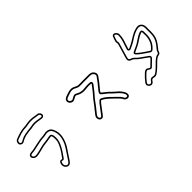

<svg xmlns="http://www.w3.org/2000/svg" viewBox="83 -1776 2835 2835"><g transform="rotate(-45 1500.0 -358.5)"><path d="M240 -627Q232 -627 223 -630Q192 -641 190 -670Q189 -704 212 -724Q222 -732 232 -735Q274 -752 328 -767.5Q382 -783 441 -785Q452 -785 461.5 -786.5Q471 -788 480 -790Q502 -795 523.5 -796.5Q545 -798 565 -799Q585 -798 605.5 -796.5Q626 -795 647 -790Q655 -789 663 -788Q671 -787 679 -785Q690 -785 702 -782Q727 -779 744 -748Q748 -739 748.5 -728.5Q749 -718 744 -709Q736 -693 722 -690Q718 -689 713.5 -688.5Q709 -688 705 -688L690 -690Q677 -692 663 -693.5Q649 -695 635 -698Q572 -709 514 -697Q503 -694 492 -692Q481 -690 470 -690Q452 -690 433.5 -687.5Q415 -685 397 -681Q390 -680 383.5 -679Q377 -678 370 -677Q329 -669 289 -648L284 -645Q272 -638 259 -631Q251 -627 240 -627ZM565 -776Q546 -776 525.5 -774.5Q505 -773 485 -768Q465 -763 441 -762Q385 -761 333 -746Q281 -731 240 -715Q233 -712 226 -707Q212 -694 213 -672Q213 -658 230 -651Q242 -647 249 -651Q255 -654 261 -657.5Q267 -661 273 -664L278 -667Q323 -692 367 -699Q373 -700 379.5 -701Q386 -702 393 -703Q412 -707 431.5 -709.5Q451 -712 470 -713Q479 -713 488.5 -715Q498 -717 508 -718Q541 -726 573.5 -726Q606 -726 639 -720Q652 -717 665.5 -715.5Q679 -714 692 -712L707 -711Q712 -711 715 -712H717Q722 -714 723 -718Q728 -728 723 -738Q714 -758 698 -760Q693 -762 687.5 -762Q682 -762 676 -763Q668 -764 659.5 -765.5Q651 -767 642 -768Q623 -773 603.5 -774.5Q584 -776 565 -776ZM489 85Q481 85 473 82Q465 79 457 75Q427 55 422 19Q419 -13 437 -42Q448 -59 467 -57Q474 -57 481 -54Q487 -53 490 -54.5Q493 -56 494 -58Q525 -99 552.5 -140.5Q580 -182 601 -228Q615 -257 621.5 -285Q628 -313 626 -340V-352Q625 -359 625 -366Q625 -373 623 -380Q623 -388 618 -398Q616 -401 612.5 -404Q609 -407 604 -407Q599 -406 593 -405.5Q587 -405 581 -403H578Q554 -399 525.5 -394Q497 -389 468 -386Q453 -385 438 -382Q423 -379 409 -375L395 -372Q385 -370 374.5 -367Q364 -364 353 -362Q340 -358 326.5 -355Q313 -352 299 -349Q278 -344 251 -343Q215 -343 192 -372Q176 -393 182 -413Q190 -438 216 -444Q223 -446 229 -447Q235 -448 241 -449Q259 -449 276.5 -452Q294 -455 312 -459L319 -461Q346 -467 373 -472.5Q400 -478 427 -483L450 -488Q458 -490 466 -491Q474 -492 481 -492Q535 -495 576 -504Q584 -506 591.5 -507Q599 -508 608 -507Q674 -507 702 -450Q740 -374 726 -291Q711 -206 665 -131Q660 -123 654.5 -115Q649 -107 644 -99L610 -48Q597 -29 584.5 -10Q572 9 559 29Q552 40 543.5 51Q535 62 524 72Q508 85 489 85ZM465 -35Q459 -35 456 -30Q442 -8 445 17Q448 43 470 56Q491 70 510 54Q519 46 526 36.5Q533 27 540 17Q553 -3 565.5 -22Q578 -41 591 -60L625 -112Q630 -120 635.5 -127.5Q641 -135 645 -143Q668 -178 682.5 -216.5Q697 -255 704 -295Q716 -372 682 -440Q662 -483 607 -485Q593 -485 581 -482Q559 -477 535 -474Q511 -471 482 -470Q475 -469 468.5 -468.5Q462 -468 455 -466L431 -461Q405 -456 378 -450.5Q351 -445 324 -439L317 -437Q299 -433 280.5 -430Q262 -427 242 -426Q233 -426 222 -423Q207 -418 204 -406Q201 -397 210 -386Q227 -364 251 -366Q264 -366 274.5 -367.5Q285 -369 295 -371Q308 -374 321.5 -377Q335 -380 348 -383Q359 -386 369.5 -389Q380 -392 390 -394L404 -397Q419 -401 434.5 -404.5Q450 -408 466 -409Q492 -411 518 -415.5Q544 -420 574 -425L576 -426Q583 -427 590 -428Q597 -429 604 -429Q626 -431 637 -408Q644 -396 646 -383Q647 -376 647.5 -368.5Q648 -361 648 -353L649 -341Q650 -281 621 -218Q599 -172 571 -129.5Q543 -87 513 -45Q499 -25 474 -33Q468 -35 466 -35Z M1811 -2Q1808 -2 1805.5 -2.5Q1803 -3 1800 -4Q1767 -12 1756 -35Q1746 -58 1729.5 -75.5Q1713 -93 1695 -111L1686 -120Q1665 -140 1644.5 -160Q1624 -180 1603 -199Q1565 -234 1517 -259Q1510 -261 1506 -257Q1498 -249 1490.5 -242Q1483 -235 1477 -227Q1464 -210 1450.5 -192Q1437 -174 1424 -157Q1416 -147 1408 -136.5Q1400 -126 1392 -115L1387 -107Q1380 -99 1373.5 -90.5Q1367 -82 1359 -74Q1344 -58 1322 -61Q1297 -64 1285 -86Q1267 -120 1285 -153Q1289 -159 1292.5 -165Q1296 -171 1300 -175Q1309 -187 1318.5 -198.5Q1328 -210 1337 -222Q1357 -246 1376.5 -271Q1396 -296 1414 -321Q1428 -341 1443 -359Q1458 -377 1473 -393Q1498 -421 1520 -449Q1527 -458 1533.5 -467Q1540 -476 1547 -484Q1554 -493 1560.5 -502Q1567 -511 1574 -520Q1576 -522 1577.5 -524.5Q1579 -527 1580 -530L1582 -535Q1582 -535 1579 -538Q1572 -538 1563.5 -538.5Q1555 -539 1545 -540H1529Q1525 -540 1520 -540Q1515 -540 1510 -539Q1498 -538 1486.5 -537.5Q1475 -537 1463 -535Q1426 -530 1390 -536Q1354 -542 1320 -561Q1316 -563 1312 -566Q1310 -567 1307.5 -568Q1305 -569 1303 -570Q1292 -577 1277 -570Q1272 -568 1267 -565Q1262 -562 1257 -559Q1247 -552 1232 -546Q1208 -534 1181 -545Q1154 -556 1142 -584Q1135 -600 1139.5 -617.5Q1144 -635 1157 -645Q1169 -655 1182 -661Q1202 -669 1224 -676Q1246 -683 1268 -689Q1321 -704 1370 -679Q1376 -676 1381.5 -673Q1387 -670 1393 -667Q1411 -656 1436 -656H1476Q1484 -656 1491.5 -656.5Q1499 -657 1506 -657H1527Q1556 -657 1584.5 -657.5Q1613 -658 1641 -657Q1652 -657 1662 -656Q1672 -655 1682 -653Q1715 -644 1734 -613Q1754 -576 1734 -545Q1712 -513 1684 -477Q1672 -461 1659.5 -446Q1647 -431 1634 -415Q1624 -403 1614.5 -391.5Q1605 -380 1596 -368Q1592 -363 1589.5 -358.5Q1587 -354 1585 -350Q1585 -349 1585 -347Q1585 -345 1586 -344Q1594 -337 1603.5 -329Q1613 -321 1623 -313Q1650 -293 1674 -271.5Q1698 -250 1720 -227Q1730 -217 1741 -207.5Q1752 -198 1763 -188L1772 -181Q1816 -143 1843 -94Q1857 -71 1855 -45Q1855 -23 1838 -11Q1826 -2 1811 -2ZM1512 -284Q1521 -284 1527 -281Q1553 -269 1576 -253Q1599 -237 1620 -218Q1641 -198 1662 -177.5Q1683 -157 1703 -137L1712 -129Q1731 -111 1748.5 -91.5Q1766 -72 1778 -46Q1784 -32 1806 -28Q1815 -25 1823 -31Q1829 -36 1831 -46Q1831 -66 1822 -82Q1797 -126 1755 -162L1747 -170Q1736 -179 1724.5 -189.5Q1713 -200 1702 -210Q1681 -233 1658 -253.5Q1635 -274 1608 -293Q1598 -301 1587.5 -309.5Q1577 -318 1568 -327Q1562 -333 1561 -341.5Q1560 -350 1561 -357Q1566 -370 1576 -383Q1586 -395 1595.5 -407Q1605 -419 1615 -431Q1628 -446 1640 -461.5Q1652 -477 1665 -493Q1691 -526 1713 -559Q1725 -577 1712 -601Q1699 -623 1676 -629Q1668 -631 1659 -632Q1650 -633 1641 -633Q1613 -633 1584.5 -632.5Q1556 -632 1528 -632H1506Q1499 -632 1492 -632Q1485 -632 1477 -631H1436Q1406 -631 1381 -645Q1375 -648 1369.5 -651Q1364 -654 1359 -657Q1318 -678 1275 -665Q1253 -659 1232 -652Q1211 -645 1191 -637Q1187 -636 1182.5 -632.5Q1178 -629 1173 -626Q1166 -621 1163.5 -611.5Q1161 -602 1165 -594Q1171 -577 1190 -568Q1207 -562 1222 -568Q1233 -574 1245 -581Q1250 -584 1255.5 -587Q1261 -590 1266 -592Q1292 -604 1314 -592Q1317 -591 1319.5 -590Q1322 -589 1325 -587Q1327 -585 1331 -583Q1392 -549 1459 -560Q1472 -562 1484 -562.5Q1496 -563 1508 -564Q1513 -564 1518.5 -564.5Q1524 -565 1528 -565H1529L1546 -564Q1556 -564 1565 -563.5Q1574 -563 1583 -562Q1596 -562 1602 -549Q1610 -535 1604 -524L1602 -520Q1601 -516 1599 -512.5Q1597 -509 1594 -505Q1587 -496 1580.5 -487Q1574 -478 1566 -469Q1559 -461 1552.5 -452Q1546 -443 1539 -434Q1528 -419 1515.5 -405Q1503 -391 1491 -377Q1477 -361 1462 -343.5Q1447 -326 1434 -307Q1416 -281 1396.5 -256Q1377 -231 1357 -206Q1338 -185 1320 -160Q1316 -156 1313 -151Q1310 -146 1307 -140Q1295 -120 1307 -98Q1313 -87 1325 -85Q1328 -85 1332.5 -86Q1337 -87 1341 -91Q1348 -98 1354 -106Q1360 -114 1367 -122L1372 -129Q1380 -140 1388 -151Q1396 -162 1404 -172Q1418 -189 1431 -207Q1444 -225 1457 -242Q1465 -251 1473.5 -259.5Q1482 -268 1490 -276Q1500 -284 1512 -284Z M2198 106Q2178 106 2162 92Q2157 87 2153 81.5Q2149 76 2146 70Q2137 55 2144 37Q2147 32 2149.5 26Q2152 20 2156 15Q2178 -14 2203 -41Q2228 -68 2256 -93Q2265 -102 2277 -108Q2304 -122 2327 -108Q2336 -103 2343 -98Q2346 -95 2352 -91Q2362 -85 2369 -93Q2387 -110 2404.5 -127Q2422 -144 2440 -161L2464 -185Q2468 -189 2468 -195Q2466 -199 2464 -200Q2458 -205 2451 -210.5Q2444 -216 2437 -221Q2418 -235 2399.5 -248.5Q2381 -262 2361 -275Q2340 -289 2323.5 -303.5Q2307 -318 2293 -332Q2269 -359 2240 -365Q2236 -366 2233 -368Q2230 -370 2228 -371Q2202 -385 2202 -415Q2202 -423 2204 -431Q2206 -439 2207 -446Q2218 -481 2228 -515.5Q2238 -550 2248 -584L2265 -641Q2267 -647 2268.5 -652.5Q2270 -658 2271 -664L2272 -668Q2273 -671 2274 -675Q2275 -679 2274 -681Q2267 -707 2272.5 -728.5Q2278 -750 2286 -770Q2289 -778 2292 -785Q2295 -792 2296 -799Q2301 -814 2317 -820Q2336 -828 2352 -817Q2392 -794 2390 -749Q2387 -695 2375 -654Q2370 -639 2365 -624Q2360 -609 2355 -593L2344 -558L2332 -522Q2330 -515 2330.5 -511.5Q2331 -508 2331 -507Q2333 -506 2337 -506Q2341 -506 2348 -509L2363 -516Q2379 -524 2394.5 -531.5Q2410 -539 2426 -548Q2440 -556 2454.5 -565Q2469 -574 2483 -583L2504 -596Q2530 -612 2555.5 -624Q2581 -636 2608 -643Q2621 -648 2633 -650Q2645 -652 2655 -653Q2687 -655 2711.5 -636Q2736 -617 2743 -585Q2745 -578 2745.5 -570Q2746 -562 2747 -554V-468Q2747 -459 2747 -449.5Q2747 -440 2746 -431Q2745 -343 2695 -272Q2685 -256 2672 -239.5Q2659 -223 2642 -202Q2635 -194 2629 -186Q2623 -178 2621 -168Q2615 -135 2580 -129Q2557 -125 2539 -112.5Q2521 -100 2507 -86Q2500 -79 2492.5 -71.5Q2485 -64 2477 -57Q2465 -44 2452.5 -32Q2440 -20 2427 -8Q2414 4 2399 16Q2384 28 2368 40Q2334 66 2298 54Q2264 44 2247 74Q2244 80 2239 85Q2226 103 2202 106ZM2303 -92Q2295 -92 2288 -88Q2278 -83 2271 -76Q2217 -28 2175 28Q2170 34 2165 46Q2162 53 2165 59Q2170 70 2176 74Q2188 84 2200 83Q2213 82 2222 71Q2224 69 2228 63Q2254 16 2304 33Q2321 37 2334 32.5Q2347 28 2355 22Q2370 11 2384.5 -0.5Q2399 -12 2412 -25Q2425 -37 2437 -49Q2449 -61 2461 -73Q2469 -80 2476.5 -87.5Q2484 -95 2491 -102Q2507 -117 2527.5 -131.5Q2548 -146 2576 -151Q2596 -154 2599 -172Q2602 -186 2609.5 -197Q2617 -208 2624 -217Q2641 -237 2654 -253.5Q2667 -270 2677 -285Q2721 -348 2724 -432V-554Q2724 -568 2721 -580Q2717 -604 2698.5 -618Q2680 -632 2657 -630Q2639 -629 2614 -622Q2564 -607 2516 -577L2495 -564Q2481 -555 2466.5 -545.5Q2452 -536 2437 -528Q2421 -519 2405 -511.5Q2389 -504 2373 -496L2358 -489Q2337 -479 2320 -488Q2302 -499 2310 -528Q2313 -538 2316 -547Q2319 -556 2322 -565L2333 -600Q2338 -615 2343.5 -630.5Q2349 -646 2353 -661Q2359 -680 2362.5 -701.5Q2366 -723 2367 -750Q2369 -782 2340 -798Q2334 -803 2325 -799Q2324 -798 2321.5 -796.5Q2319 -795 2318 -793Q2316 -785 2313 -777.5Q2310 -770 2307 -762Q2300 -743 2295 -725Q2290 -707 2296 -687Q2298 -681 2297 -674Q2296 -667 2294 -662L2293 -659Q2290 -646 2286 -635L2269 -578Q2259 -544 2249 -509.5Q2239 -475 2229 -440Q2228 -434 2226 -427.5Q2224 -421 2224 -415Q2224 -399 2238 -391Q2240 -390 2242 -389Q2244 -388 2245 -387Q2280 -380 2309 -348Q2322 -334 2338 -320.5Q2354 -307 2374 -293Q2394 -280 2412.5 -266.5Q2431 -253 2450 -239Q2458 -234 2465 -228.5Q2472 -223 2479 -218Q2489 -208 2490 -197Q2491 -184 2482 -171Q2478 -167 2477 -165L2456 -144Q2438 -128 2420.5 -110.5Q2403 -93 2385 -76Q2364 -56 2339 -73Q2337 -75 2334.5 -76.5Q2332 -78 2329 -80Q2326 -82 2323 -84.5Q2320 -87 2316 -89Q2310 -92 2303 -92ZM2546 -240Q2535 -240 2521 -248Q2499 -264 2473 -281Q2447 -298 2421 -317Q2405 -328 2390 -340.5Q2375 -353 2360 -366L2357 -369Q2353 -372 2350 -376Q2347 -380 2345 -384Q2344 -386 2343 -387Q2342 -388 2341 -389Q2338 -394 2338 -398.5Q2338 -403 2339 -406Q2340 -408 2342 -413Q2344 -418 2349 -421Q2354 -424 2359.5 -426.5Q2365 -429 2370 -432Q2389 -440 2407 -449Q2425 -458 2444 -466Q2460 -474 2476 -483.5Q2492 -493 2511 -507Q2537 -525 2565.5 -542Q2594 -559 2626 -569Q2638 -572 2648 -571Q2659 -570 2665 -558Q2670 -549 2672 -537V-498Q2674 -468 2671 -440.5Q2668 -413 2660 -384Q2640 -310 2577 -254Q2563 -240 2546 -240ZM2361 -401Q2362 -400 2362.5 -399Q2363 -398 2364 -396Q2368 -389 2372 -386L2375 -383Q2389 -371 2404 -358.5Q2419 -346 2434 -335Q2460 -317 2485.5 -299.5Q2511 -282 2534 -267Q2548 -257 2562 -270Q2620 -324 2638 -390Q2646 -418 2648.5 -443.5Q2651 -469 2649 -497V-505Q2651 -519 2649 -536Q2649 -541 2645 -548Q2642 -549 2639 -548.5Q2636 -548 2633 -547Q2605 -538 2579 -523Q2553 -508 2524 -488Q2485 -461 2453 -446Q2435 -437 2416.5 -428.5Q2398 -420 2380 -411Q2370 -407 2360 -401Z"/></g></svg>

Font: Shizuru
Style: Regular
Weight: 400
Version: Version 1.000